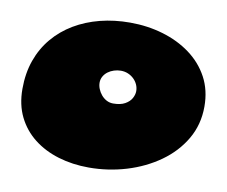

<svg xmlns="http://www.w3.org/2000/svg" viewBox="-73 -687 987 833"><g transform="rotate(10 420.5 -271.0)"><path d="M367.5 54Q295.5 54 233.2 35.2Q171 16.5 124.2 -20Q77.5 -56.5 51.2 -109.8Q25 -163 25 -232.5Q25 -301.5 45.2 -358.5Q65.5 -415.5 102.8 -459.8Q140 -504 191.2 -534.5Q242.5 -565 304.5 -580.8Q366.5 -596.5 436 -596.5Q512.5 -596.5 581 -576.2Q649.5 -556 702.5 -517Q755.5 -478 785.8 -421.8Q816 -365.5 816 -293.5Q816 -214 778.5 -149.8Q741 -85.5 677 -40Q613 5.5 532.8 29.8Q452.5 54 367.5 54ZM423.5 -238Q455.5 -238 475.2 -249Q495 -260 504 -276.2Q513 -292.5 513 -308Q513 -323 507 -336.5Q501 -350 490 -360.8Q479 -371.5 464.2 -377.8Q449.5 -384 432.5 -384Q417 -384 402.2 -379.2Q387.5 -374.5 375.8 -365.8Q364 -357 357 -344.5Q350 -332 350 -317Q350 -303.5 355.5 -289.8Q361 -276 370.8 -264.2Q380.5 -252.5 394 -245.2Q407.5 -238 423.5 -238Z"/></g></svg>

Font: Gluten Black
Style: Regular
Weight: 900
Designer: Tyler Finck
Foundry: Etcetera Type Company
Version: Version 1.300